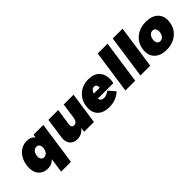

<svg xmlns="http://www.w3.org/2000/svg" viewBox="137 -1832 3116 3116"><g transform="rotate(-45 1695.5 -274.0)"><path d="M105 -276.9Q123 -403.3 200.7 -479.2Q278.3 -555.2 390.1 -555.2Q479.5 -555.2 525.9 -491.2L534.2 -546.9H758.8L651.9 193.8H426.8L462.9 -55.2Q399.9 7.8 314.9 7.8Q201.2 7.8 143.8 -69.8Q86.4 -147.5 105 -276.9ZM331.1 -271Q324.2 -222.7 342.5 -193.8Q360.8 -165 397.9 -165Q434.6 -165 461.2 -194.1Q487.8 -223.1 494.1 -271Q501 -318.8 482.9 -347.9Q464.8 -377 428.2 -377Q390.6 -377 364 -347.9Q337.4 -318.8 331.1 -271Z M824.7 -198.2 875 -546.9H1100.1L1059.1 -263.2Q1054.2 -229 1067.4 -208.5Q1080.6 -188 1107.9 -188Q1138.7 -188 1160.4 -211.9Q1182.1 -235.8 1188 -275.9L1227.1 -546.9H1452.1L1373 0H1147.9L1159.2 -76.2Q1090.8 9.8 985.8 9.8Q901.4 9.8 856.2 -47.4Q811 -104.5 824.7 -198.2Z M1465.8 -271Q1484.4 -400.4 1575.4 -477.8Q1666.5 -555.2 1798.8 -555.2Q1941.9 -555.2 2007.3 -465.1Q2072.8 -375 2042 -223.1H1686Q1699.2 -158.2 1767.6 -158.2Q1826.7 -158.2 1885.7 -207L1985.8 -91.8Q1881.8 7.8 1723.6 7.8Q1584.5 7.8 1516.1 -67.6Q1447.8 -143.1 1465.8 -271ZM1695.8 -327.1H1832Q1838.4 -360.8 1823.2 -382.8Q1808.1 -404.8 1778.8 -404.8Q1750.5 -404.8 1729.5 -384Q1708.5 -363.3 1695.8 -327.1Z M2095.7 0 2202.6 -742.2H2427.7L2320.8 0Z M2440.4 0 2547.4 -742.2H2772.5L2665.5 0Z M2769 -273.9Q2787.6 -402.3 2882.8 -478.8Q2978 -555.2 3119.1 -555.2Q3260.3 -555.2 3333 -478.8Q3405.8 -402.3 3387.2 -273.9Q3368.7 -145.5 3273.7 -68.8Q3178.7 7.8 3038.1 7.8Q2897 7.8 2823.7 -69.1Q2750.5 -146 2769 -273.9ZM2996.1 -271Q2989.3 -222.7 3007.6 -193.8Q3025.9 -165 3063 -165Q3100.6 -165 3127.2 -194.1Q3153.8 -223.1 3160.2 -271Q3167 -319.3 3148.7 -348.1Q3130.4 -377 3093.3 -377Q3055.7 -377 3029.1 -347.9Q3002.4 -318.8 2996.1 -271Z"/></g></svg>

Font: Trueno Black
Style: Italic
Weight: 900
Designer: Julieta Ulanovsky
Foundry: Julieta Ulanovsky
Version: Version 3.001b | FøM Fix